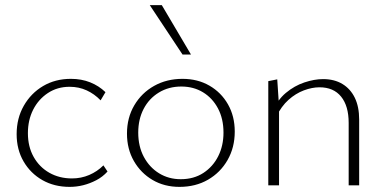

<svg xmlns="http://www.w3.org/2000/svg" viewBox="-20 -724 1509 750"><path d="M252 6Q192 6 145.5 -20.5Q99 -47 72 -93.5Q45 -140 45 -200Q45 -262 73 -311Q101 -360 148.5 -388Q196 -416 257 -416Q298 -416 332 -402.5Q366 -389 392 -364L373 -332Q349 -357 318.5 -371Q288 -385 252 -385Q204 -385 167 -360.5Q130 -336 109.5 -295.5Q89 -255 89 -204Q89 -151 111.5 -111Q134 -71 173 -49Q212 -27 261 -27Q297 -27 328.5 -40.5Q360 -54 384 -78L400 -54Q381 -33 356 -20Q331 -7 305 -0.5Q279 6 252 6Z M681 6Q622 6 576 -21Q530 -48 503 -95Q476 -142 476 -202Q476 -264 504.5 -312.5Q533 -361 582 -388.5Q631 -416 693 -416Q752 -416 798 -389.5Q844 -363 870.5 -316.5Q897 -270 897 -210Q897 -148 869 -99Q841 -50 792.5 -22Q744 6 681 6ZM686 -24Q737 -24 774.5 -48.5Q812 -73 832.5 -114Q853 -155 853 -206Q853 -260 831.5 -300.5Q810 -341 773 -363.5Q736 -386 688 -386Q639 -386 600.5 -362.5Q562 -339 541 -298.5Q520 -258 520 -206Q520 -152 542 -111Q564 -70 601.5 -47Q639 -24 686 -24ZM693 -511 565 -704H612L726 -511Z M1342 0V-244Q1342 -310 1312.5 -346.5Q1283 -383 1228 -383Q1199 -383 1167 -371Q1135 -359 1107 -334Q1079 -309 1059 -268L1043 -285Q1063 -333 1096.5 -361Q1130 -389 1169 -402Q1208 -415 1242 -415Q1286 -415 1317.5 -396Q1349 -377 1366 -342Q1383 -307 1383 -257V0ZM1028 0V-407L1063 -414L1070 -308V0Z"/></svg>

Font: Ysabeau Infant ExtraLight
Style: Regular
Weight: 250
Designer: Christian Thalmann (Catharsis Fonts)
Version: Version 2.001;gftools[0.9.30]; featfreeze: ss01,ss02,lnum